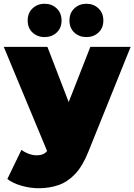

<svg xmlns="http://www.w3.org/2000/svg" viewBox="-23 -796 714 1020"><path d="M182 204Q137 204 90.5 190.5Q44 177 16 155L91 0Q108 13 129.5 21Q151 29 171 29Q201 29 217 16.5Q233 4 243 -21L266 -79L282 -101L457 -547H671L446 11Q416 86 376.5 128Q337 170 288.5 187Q240 204 182 204ZM235 25 -3 -547H229L393 -121ZM436 -599Q398 -599 372 -623Q346 -647 346 -687Q346 -727 372 -751.5Q398 -776 436 -776Q474 -776 500 -751.5Q526 -727 526 -687Q526 -647 500 -623Q474 -599 436 -599ZM214 -599Q176 -599 150 -623Q124 -647 124 -687Q124 -727 150 -751.5Q176 -776 214 -776Q252 -776 278 -751.5Q304 -727 304 -687Q304 -647 278 -623Q252 -599 214 -599Z"/></svg>

Font: MOST Montserrat Black
Style: Regular
Weight: 900
Designer: Julieta Ulanovsky
Foundry: Julieta Ulanovsky
Version: Version 8.000;March 11, 2024;FontCreator 15.0.0.2926 64-bit